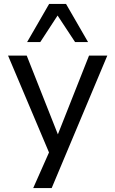

<svg xmlns="http://www.w3.org/2000/svg" viewBox="-20 -777 586 977"><path d="M149 180 243 -32V31L21 -494H116L277 -87H272L433 -494H526L243 180ZM118 -563 230 -757H316L428 -563H362L273 -698L185 -563Z"/></svg>

Font: Nunito Sans 8pt
Style: Regular
Weight: 400
Version: Version 3.101;gftools[0.9.27]